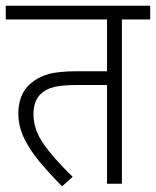

<svg xmlns="http://www.w3.org/2000/svg" viewBox="-20 -642 545 671"><path d="M406 -574V0H354V-345H253Q199 -345 169.5 -338Q140 -331 122 -313Q111 -303 104 -285.5Q97 -268 97 -243Q97 -190 131.5 -140Q166 -90 234 -24L197 9Q155 -33 120.5 -74Q86 -115 65 -157.5Q44 -200 44 -247Q44 -277 54.5 -304.5Q65 -332 88 -351Q112 -372 147.5 -382.5Q183 -393 249 -393H354V-574H0V-622H505V-574Z"/></svg>

Font: Noto Sans SemiCondensed Light
Style: Italic
Weight: 300
Width: 4
Italic angle: -12°
Designer: Monotype Design Team
Foundry: Monotype Imaging Inc.
Version: Version 2.013; ttfautohint (v1.8.4.7-5d5b)